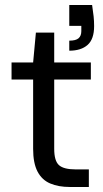

<svg xmlns="http://www.w3.org/2000/svg" viewBox="-20 -745 412 765"><path d="M258 0Q213 0 180 -14Q147 -28 129.5 -61.5Q112 -95 112 -152V-428H26V-496H112L123 -615H196V-496H342V-428H196V-152Q196 -104 215 -87Q234 -70 282 -70H334V0ZM256 -543V-583Q282 -583 293 -592.5Q304 -602 304 -621V-642H256V-725H347Q351 -699 353 -680Q355 -661 355 -641Q355 -589 329 -566Q303 -543 256 -543Z"/></svg>

Font: DM Sans 28pt
Style: Regular
Weight: 400
Version: Version 4.004;gftools[0.9.30]